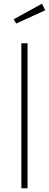

<svg xmlns="http://www.w3.org/2000/svg" viewBox="-20 -1015 264 1035"><path d="M128.4 0H95.2V-781.7H128.4ZM53.7 -911.1 206.5 -995.1 223.6 -959.5 67.4 -888.2Z"/></svg>

Font: Spartan MB ExtLt
Style: Regular
Weight: 200
Designer: Matt Bailey, Mirko Velimirovic
Foundry: Matt Bailey
Version: Version 1.005